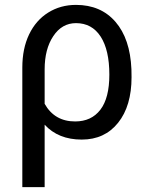

<svg xmlns="http://www.w3.org/2000/svg" viewBox="-20 -558 606 781"><path d="M289.1 -538.1C247.1 -538.1 209.4 -527.7 176 -506.8C142.7 -486 116.8 -456.4 98.4 -418C80 -379.6 70.8 -334.6 70.8 -283.2V203.1H161.6V-50.8C198.7 -10.4 249 9.8 312.5 9.8C374.7 9.8 424 -13 460.4 -58.6C496.9 -104.2 515.1 -166 515.1 -244.1L514.6 -276.4C511.1 -359 489.4 -423.3 449.7 -469.2C410 -515.1 356.4 -538.1 289.1 -538.1ZM161.6 -135.7V-275.9C161.6 -330.9 173.3 -376 196.8 -411.1C220.2 -446.3 251 -463.9 289.1 -463.9C332.4 -463.9 365.8 -445.6 389.4 -409.2C413 -372.7 424.8 -321.1 424.8 -254.4C424.8 -190.9 412.6 -143.3 388.2 -111.6C363.8 -79.8 329.6 -64 285.6 -64C230 -64 188.6 -87.9 161.6 -135.7Z"/></svg>

Font: Roboto1
Style: rg
Weight: 400
Designer: Google
Version: Version 2.137; 2017